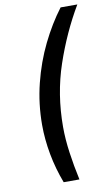

<svg xmlns="http://www.w3.org/2000/svg" viewBox="-97 -754 573 984"><g transform="rotate(-10 189.5 -262.5)"><path d="M152 180Q123 104 108.5 25.5Q94 -53 94 -128Q94 -238 120 -342.5Q146 -447 191 -539Q236 -631 292 -705H379Q301 -573 249.5 -421Q198 -269 198 -99Q198 -36 208 35.5Q218 107 234 180Z"/></g></svg>

Font: Mulish ExtraLight SemiBold
Style: Italic
Weight: 600
Italic angle: -9°
Version: Version 3.603